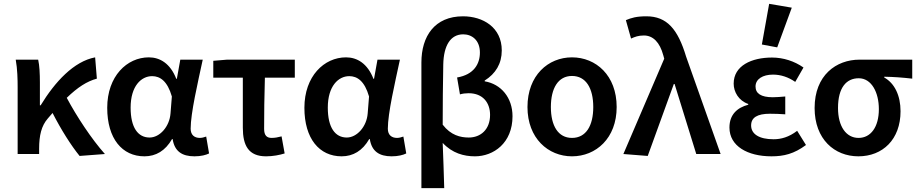

<svg xmlns="http://www.w3.org/2000/svg" viewBox="-20 -803 4788 1001"><path d="M72 0H184V-28C184 -97 196 -147 229 -185C238 -195 246 -205 254 -214C299 -126 351 -44 395 10L527 0C458 -77 379 -197 328 -293C385 -348 433 -379 485 -393L476 -504C365 -483 267 -377 192 -254H188V-373C188 -418 186 -462 179 -492H62C71 -443 72 -387 72 -348Z M733 12C793 12 842 -17 877 -78H880C890 -14 929 12 994 12C1028 12 1054 5 1070 -3L1055 -91C1044 -87 1032 -84 1022 -84C994 -84 974 -99 974 -132C974 -213 1011 -371 1037 -492H920L902 -392H899C868 -472 814 -504 756 -504C642 -504 539 -406 539 -241C539 -80 617 12 733 12ZM760 -86C699 -86 661 -138 661 -242C661 -354 716 -406 773 -406C815 -406 853 -380 876 -300L869 -212C864 -143 813 -86 760 -86Z M1367 12C1404 12 1438 5 1464 -3L1448 -92C1429 -87 1413 -84 1396 -84C1371 -84 1357 -97 1357 -131C1357 -207 1358 -302 1361 -398H1517V-492H1164L1092 -486V-398H1246V-137C1246 -44 1276 12 1367 12Z M1761 12C1821 12 1870 -17 1905 -78H1908C1918 -14 1957 12 2022 12C2056 12 2082 5 2098 -3L2083 -91C2072 -87 2060 -84 2050 -84C2022 -84 2002 -99 2002 -132C2002 -213 2039 -371 2065 -492H1948L1930 -392H1927C1896 -472 1842 -504 1784 -504C1670 -504 1567 -406 1567 -241C1567 -80 1645 12 1761 12ZM1788 -86C1727 -86 1689 -138 1689 -242C1689 -354 1744 -406 1801 -406C1843 -406 1881 -380 1904 -300L1897 -212C1892 -143 1841 -86 1788 -86Z M2177 178H2296C2294 99 2291 22 2288 -58C2338 -4 2399 12 2456 12C2553 12 2652 -57 2652 -197C2652 -294 2592 -365 2507 -379V-383C2564 -419 2596 -471 2596 -540C2596 -661 2497 -718 2394 -718C2246 -718 2177 -614 2177 -477ZM2424 -86C2380 -86 2330 -98 2288 -153C2288 -258 2289 -362 2291 -467C2293 -566 2329 -624 2395 -624C2441 -624 2482 -593 2482 -529C2482 -470 2451 -414 2363 -399L2378 -311C2392 -315 2407 -317 2423 -317C2498 -317 2535 -267 2535 -204C2535 -127 2485 -86 2424 -86Z M2962 12C3087 12 3195 -82 3195 -245C3195 -410 3087 -504 2962 -504C2838 -504 2730 -410 2730 -245C2730 -82 2838 12 2962 12ZM2962 -84C2890 -84 2852 -147 2852 -245C2852 -343 2890 -407 2962 -407C3035 -407 3073 -343 3073 -245C3073 -147 3035 -84 2962 -84Z M3357 10 3493 -365H3497L3610 0H3737L3557 -508C3514 -651 3457 -718 3350 -718C3298 -718 3272 -710 3243 -698L3270 -602C3290 -611 3308 -618 3337 -618C3385 -618 3420 -582 3438 -515L3443 -497L3230 0Z M4002 12C4067 12 4120 -1 4182 -47L4136 -121C4093 -88 4052 -77 4013 -77C3938 -77 3896 -104 3896 -149C3896 -190 3928 -210 3994 -210C4019 -210 4046 -209 4074 -207V-300C4050 -298 4029 -296 4009 -296C3947 -296 3919 -316 3919 -352C3919 -391 3957 -414 4010 -414C4051 -414 4090 -401 4126 -376L4169 -451C4122 -484 4064 -503 4005 -503C3899 -503 3805 -461 3805 -367C3805 -324 3831 -278 3881 -261V-257C3824 -242 3783 -206 3783 -138C3783 -41 3878 12 4002 12ZM4032 -556 4108 -763 3990 -783 3952 -571Z M4455 12C4582 12 4675 -76 4675 -223C4675 -305 4644 -369 4590 -399V-403C4643 -402 4682 -399 4736 -393V-492H4461C4340 -492 4227 -411 4227 -240C4227 -77 4331 12 4455 12ZM4456 -84C4392 -84 4349 -143 4349 -240C4349 -347 4393 -395 4457 -395C4524 -395 4562 -321 4562 -234C4562 -141 4520 -84 4456 -84Z"/></svg>

Font: Source Sans Pro Semibold
Style: Regular
Weight: 600
Designer: Paul D. Hunt
Foundry: Adobe Systems Incorporated
Version: Version 3.006;hotconv 1.0.111;makeotfexe 2.5.65597